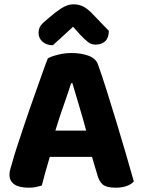

<svg xmlns="http://www.w3.org/2000/svg" viewBox="-20 -861 660 891"><path d="M319 -737Q296 -716 272 -693.5Q248 -671 225 -651Q197 -651 178 -667Q159 -683 159 -708Q159 -728 168.5 -741.5Q178 -755 202 -774L237 -803Q263 -823 282.5 -832Q302 -841 321 -841Q345 -841 364.5 -831.5Q384 -822 404 -802L485 -718Q485 -686 468.5 -670Q452 -654 423 -654Q404 -654 389 -665.5Q374 -677 351 -701ZM407 -133H211Q200 -97 190.5 -62Q181 -27 174 0Q161 4 147 7Q133 10 113 10Q69 10 46.5 -5.5Q24 -21 24 -50Q24 -64 28 -77Q32 -90 37 -107Q44 -134 57 -174Q70 -214 85.5 -260.5Q101 -307 118 -356Q135 -405 151 -449.5Q167 -494 180 -531Q193 -568 202 -590Q217 -599 248.5 -607Q280 -615 311 -615Q356 -615 390.5 -602.5Q425 -590 435 -561Q454 -508 476 -438Q498 -368 520.5 -294Q543 -220 564 -148Q585 -76 601 -19Q590 -6 568.5 2Q547 10 517 10Q474 10 456.5 -5Q439 -20 431 -52ZM310 -475Q296 -430 275.5 -372.5Q255 -315 237 -255H380Q363 -318 345.5 -375.5Q328 -433 316 -475Z"/></svg>

Font: Baloo Chettan 2
Style: Bold
Weight: 700
Designer: Maithili Shingre, Unnati Kotecha and Ek Type
Foundry: Ek Type
Version: Version 1.640;hotconv 1.0.111;makeotfexe 2.5.65597; ttfautoh